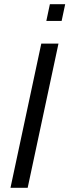

<svg xmlns="http://www.w3.org/2000/svg" viewBox="-20 -896 331 916"><path d="M30 0 177 -688H259L112 0ZM201 -796 218 -876H291L274 -796Z"/></svg>

Font: Saira SemiCondensed
Style: Italic
Weight: 400
Width: 4
Italic angle: -12°
Designer: Hector Gatti with collaboration of the Omnibus-Type team
Foundry: Omnibus-Type
Version: Version 1.101